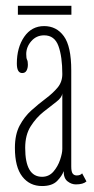

<svg xmlns="http://www.w3.org/2000/svg" viewBox="-20 -614 315 644"><path d="M121 10Q79.5 10 54.8 -21.8Q30 -53.5 30 -118Q30 -163 46 -193Q62 -223 85.8 -244.2Q109.5 -265.5 133.2 -283.2Q157 -301 173 -320Q189 -339 189 -365.5Q189 -424 176 -459.8Q163 -495.5 128 -495.5Q102 -495.5 85 -476Q68 -456.5 68 -432.5Q68 -418.5 70.8 -413.5Q73.5 -408.5 73.5 -397Q73.5 -385.5 69 -377.2Q64.5 -369 54.5 -369Q36.5 -369 36.5 -401Q36.5 -454.5 61.2 -490.5Q86 -526.5 128 -526.5Q169.5 -526.5 194.2 -492.5Q219 -458.5 219 -378V-55.5Q219 -38 223.8 -31.8Q228.5 -25.5 237.5 -25.5Q249.5 -25.5 255.5 -32.5L270 -5.5Q259 4.5 234.5 4.5Q219.5 4.5 206.5 -5.8Q193.5 -16 193.5 -40Q188.5 -24.5 171.8 -7.2Q155 10 121 10ZM121 -21Q144 -21 159 -38.2Q174 -55.5 181.5 -77.8Q189 -100 189 -114.5V-301Q188 -287 169 -272.5Q150 -258 125.8 -238.8Q101.5 -219.5 83 -190.5Q64.5 -161.5 64.5 -118Q64.5 -21 121 -21ZM40 -564.5V-594.5H219.5V-564.5Z"/></svg>

Font: Imbue 10pt Thin
Style: Regular
Weight: 100
Designer: Tyler Finck
Foundry: Etcetera Type Company
Version: Version 1.102; ttfautohint (v1.8.3)